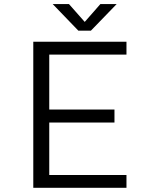

<svg xmlns="http://www.w3.org/2000/svg" viewBox="-20 -900 750 920"><path d="M539 -880.5 415.5 -753H355.5L232.5 -880.5H310.5L386 -795L461 -880.5ZM586 -638.5H216V-375H528.5V-313H216V-61.5H586V0H139.5V-700H586Z"/></svg>

Font: League Mono Light
Style: Regular
Weight: 300
Width: 6
Designer: Tyler Finck
Foundry: The League of Moveable Type / Tyler Finck
Version: Version 2.210